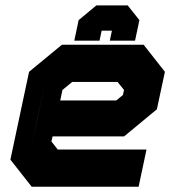

<svg xmlns="http://www.w3.org/2000/svg" viewBox="-20 -710 666 730"><path d="M526 -540 607 -437 576.5 -294.5 452 -191.5H180L175.5 -172L199.5 -141.5H537L507 0H100.5L19.5 -103L90.5 -437L215.5 -540ZM474.5 -471 525.5 -408 505.5 -315 441.5 -262H123L153 -403L236 -471ZM474.5 -471H236L153 -403L96 -137L147.5 -73H460H147.5L96 -137L123 -262H441.5L505.5 -315L525.5 -408ZM427 -398.5H254.5L217.5 -368L209 -328H422L447.5 -349L451.5 -368ZM465.5 -689.5 510 -633.5 493.5 -555.5H397.5L405.5 -593.5H366.5L358.5 -555.5H262.5L279 -633.5L346.5 -689.5ZM430.5 -645.5H362.5L321.5 -609.5L319 -596.5L321.5 -609.5L362.5 -645.5H430.5L455.5 -609.5L453 -596.5L455.5 -609.5Z"/></svg>

Font: Tourney Black
Style: Italic
Weight: 900
Italic angle: -12°
Version: Version 1.015